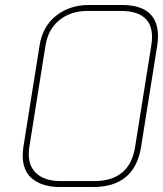

<svg xmlns="http://www.w3.org/2000/svg" viewBox="-20 -752 655 772"><path d="M358.4 -23.9Q502 -23.9 523.4 -162.1L588.4 -569.8Q591.3 -587.9 591.3 -604Q591.3 -647.5 568.8 -672.9Q538.1 -708 466.3 -708H332Q264.6 -708 219.2 -671.4Q173.8 -634.8 163.1 -569.8L98.1 -162.1Q95.7 -146.5 95.7 -132.3Q95.7 -86.9 121.6 -59.6Q155.3 -23.9 224.1 -23.9ZM354 0H220.2Q185.1 0 156.7 -8.8Q127.9 -17.6 106.4 -36.1Q85 -54.2 76.2 -86.4Q71.3 -104.5 71.3 -126.5Q71.3 -143.6 74.2 -162.1L139.2 -569.8Q151.9 -647.5 207 -689.9Q261.7 -731.9 336.4 -731.9H470.2Q615.2 -731.9 615.2 -606Q615.2 -589.4 612.3 -569.8L547.4 -162.1Q522 0 354 0Z"/></svg>

Font: Squarion Thin
Style: Italic
Weight: 100
Designer: Natanael Gama
Version: Version 1.00;September 12, 2019;FontCreator 11.5.0.2425 64-b